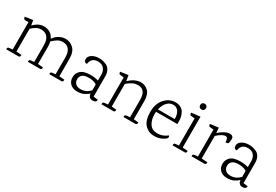

<svg xmlns="http://www.w3.org/2000/svg" viewBox="45 -1566 3560 2475"><g transform="rotate(30 1825.0 -328.0)"><path d="M873 0H692V-7Q692 -27 705 -32Q712 -35 764 -39V-290Q764 -367 731.5 -407Q699 -447 640 -447Q597 -447 564.5 -428Q532 -409 492 -371Q501 -344 501 -299V-41L578 -35Q582 0 555 0H374V-7Q374 -27 387 -32Q394 -35 446 -39V-290Q446 -366 412 -406.5Q378 -447 319 -447Q278 -447 246.5 -430Q215 -413 180 -379V-41L257 -35Q260 0 234 0H52V-7Q52 -27 65 -32Q72 -35 125 -39V-446H79Q49 -446 49 -484L164 -500L177 -428H180Q246 -500 330 -500Q376 -500 417 -477Q458 -454 480 -405Q501 -432 520 -450Q539 -468 574.5 -484Q610 -500 651 -500Q718 -500 768.5 -452Q819 -404 819 -299V-41L896 -35Q900 0 873 0Z M1344 16Q1285 16 1278 -51Q1252 -24 1211 -4.5Q1170 15 1110.5 15Q1051 15 1011.5 -20Q972 -55 972 -118Q972 -171 1009 -210Q1053 -258 1162 -258Q1224 -258 1277 -242V-331Q1277 -384 1246.5 -420Q1216 -456 1159 -456Q1059 -456 1047 -357Q1027 -355 1014 -366Q1001 -377 1001 -403Q1001 -444 1043.5 -472Q1086 -500 1153 -500Q1205 -500 1260 -475Q1292 -460 1312 -423.5Q1332 -387 1332 -334V-35L1399 -27Q1399 16 1344 16ZM1277 -185Q1229 -215 1162 -215Q1095 -215 1065.5 -190.5Q1036 -166 1036 -124.5Q1036 -83 1062.5 -58Q1089 -33 1136 -33Q1217 -33 1277 -96Z M1974 0H1797V-7Q1797 -27 1810 -32Q1817 -36 1872 -39V-301Q1872 -450 1756 -450Q1714 -450 1678.5 -433Q1643 -416 1599 -378V-41L1670 -35Q1673 0 1647 0H1469V-7Q1469 -27 1482 -32Q1489 -36 1544 -39V-443L1488 -449Q1468 -451 1468 -484L1583 -500L1597 -420H1600Q1684 -500 1771 -500Q1835 -500 1881 -454.5Q1927 -409 1927 -312V-41L1997 -35Q2001 0 1974 0Z M2444 -268H2127Q2125 -244 2125 -232Q2125 -146 2163 -90Q2201 -34 2279 -34Q2357 -34 2423 -87Q2433 -80 2433 -67Q2433 -41 2379 -13Q2325 15 2261 15Q2173 15 2118 -45.5Q2063 -106 2063 -230Q2063 -354 2129 -427Q2195 -500 2287 -500Q2330 -500 2362 -483Q2394 -466 2411 -438Q2444 -382 2444 -314ZM2133 -307H2382Q2384 -372 2356 -415Q2328 -458 2276 -458Q2224 -458 2185.5 -416.5Q2147 -375 2133 -307Z M2709 0H2527V-7Q2527 -27 2540 -32Q2547 -35 2600 -39V-443L2544 -448Q2524 -450 2524 -485L2655 -500V-41L2732 -35Q2735 0 2709 0ZM2650.5 -598Q2639 -586 2619 -586Q2599 -586 2587.5 -598Q2576 -610 2576 -629Q2576 -648 2587.5 -660Q2599 -672 2619 -672Q2639 -672 2650.5 -660Q2662 -648 2662 -629Q2662 -610 2650.5 -598Z M3092 -500Q3148 -500 3148 -451Q3148 -399 3136 -384Q3124 -373 3099 -375Q3099 -446 3061 -446Q3014 -446 2938 -377V-41L3025 -35Q3028 0 3002 0H2810Q2810 0 2810 -7Q2810 -27 2823 -32Q2830 -35 2883 -39V-439L2827 -445Q2807 -447 2807 -480L2930 -496L2936 -421H2939Q2971 -452 3015.5 -476Q3060 -500 3092 -500Z M3575 16Q3516 16 3509 -51Q3483 -24 3442 -4.5Q3401 15 3341.5 15Q3282 15 3242.5 -20Q3203 -55 3203 -118Q3203 -171 3240 -210Q3284 -258 3393 -258Q3455 -258 3508 -242V-331Q3508 -384 3477.5 -420Q3447 -456 3390 -456Q3290 -456 3278 -357Q3258 -355 3245 -366Q3232 -377 3232 -403Q3232 -444 3274.5 -472Q3317 -500 3384 -500Q3436 -500 3491 -475Q3523 -460 3543 -423.5Q3563 -387 3563 -334V-35L3630 -27Q3630 16 3575 16ZM3508 -185Q3460 -215 3393 -215Q3326 -215 3296.5 -190.5Q3267 -166 3267 -124.5Q3267 -83 3293.5 -58Q3320 -33 3367 -33Q3448 -33 3508 -96Z"/></g></svg>

Font: Karma Light
Style: Regular
Weight: 300
Designer: Joana Correia
Foundry: Indian Type Foundry
Version: Version 1.202;PS 1.0;hotconv 1.0.78;makeotf.lib2.5.61930; tt